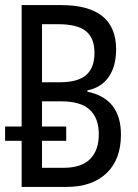

<svg xmlns="http://www.w3.org/2000/svg" viewBox="-20 -734 540 754"><path d="M455 -205Q455 -108 398.5 -54Q342 0 242 0H65V-181H0V-237H65V-714H220Q436 -714 436 -540Q436 -474 407 -432Q378 -390 323 -379V-374Q455 -347 455 -205ZM145 -411H215Q286 -411 318.5 -439.5Q351 -468 351 -526Q351 -585 317 -612Q283 -639 208 -639H145ZM368 -207Q368 -270 332.5 -303Q297 -336 221 -336H145V-237H240V-181H145V-75H229Q299 -75 333.5 -109Q368 -143 368 -207Z"/></svg>

Font: Noto Sans Mono UI Cond
Style: Regular
Weight: 400
Width: 3
Monospace: yes
Designer: Monotype Design team
Foundry: Monotype Imaging Inc.
Version: Version 1.000